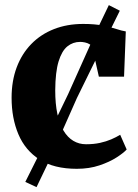

<svg xmlns="http://www.w3.org/2000/svg" viewBox="-20 -666 554 770"><path d="M288 11Q196.5 11 138.8 -26Q81 -63 53.8 -127.5Q26.5 -192 26.5 -274Q26.5 -341.5 47 -396Q67.5 -450.5 105.5 -489.5Q143.5 -528.5 196.2 -549.2Q249 -570 313.5 -570Q360 -570 392 -563.5Q424 -557 446.2 -549.8Q468.5 -542.5 484.5 -540L477.5 -358.5H376.5L350.5 -474Q348.5 -483 340 -488.2Q331.5 -493.5 320.8 -495.8Q310 -498 301.5 -498Q272.5 -498 250.2 -480Q228 -462 215 -419.8Q202 -377.5 201.5 -303.5Q201.5 -250 210 -209.5Q218.5 -169 234.8 -142Q251 -115 274 -101.2Q297 -87.5 325 -87.5Q356 -87.5 381 -93Q406 -98.5 426.2 -107.2Q446.5 -116 462 -125.5L488 -66.5Q476 -53 447.8 -34.8Q419.5 -16.5 378.8 -2.8Q338 11 288 11ZM126.5 84.5 81.5 63.5 130.5 -34.5 253 -288 368.5 -545.5 416.5 -645.5 460.5 -623 411 -522.5 288.5 -273 173.5 -13.5Z"/></svg>

Font: Merriweather Light 18pt Black
Style: Regular
Weight: 900
Version: Version 2.100